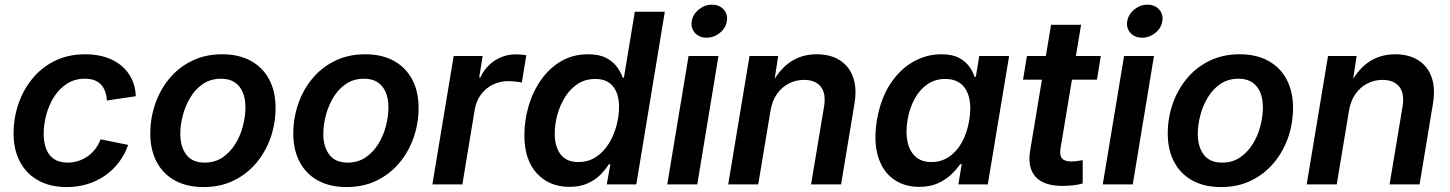

<svg xmlns="http://www.w3.org/2000/svg" viewBox="-20 -777 6111 809"><path d="M261.2 11.2Q191.4 11.2 141.1 -16.8Q90.8 -44.9 64 -95.7Q37.1 -146.5 37.1 -214.4Q37.1 -277.8 57.1 -337.6Q77.1 -397.5 116 -445.1Q154.8 -492.7 210.9 -520.5Q267.1 -548.3 339.4 -548.3Q386.2 -548.3 424.6 -536.1Q462.9 -523.9 491 -500.7Q519 -477.5 534.9 -444.8Q550.8 -412.1 552.2 -371.6L430.7 -353.5Q429.2 -374.5 423.1 -391.4Q417 -408.2 405.8 -420.4Q394.5 -432.6 377.7 -439Q360.8 -445.3 337.9 -445.3Q294.4 -445.3 261.7 -424.1Q229 -402.8 207.3 -368.2Q185.5 -333.5 174.8 -292.5Q164.1 -251.5 164.1 -212.4Q164.1 -176.8 174.6 -149.4Q185.1 -122.1 207.5 -106.9Q230 -91.8 265.1 -91.8Q289.1 -91.8 310.5 -98.9Q332 -106 350.1 -118.9Q368.2 -131.8 381.8 -149.9Q395.5 -168 403.8 -189.9L520 -166.5Q505.9 -125.5 480.7 -92.8Q455.6 -60.1 422.1 -36.9Q388.7 -13.7 347.9 -1.2Q307.1 11.2 261.2 11.2Z M837.9 11.2Q767.1 11.2 716.8 -16.6Q666.5 -44.4 639.9 -95.2Q613.3 -146 613.3 -213.9Q613.3 -279.3 634 -339.4Q654.8 -399.4 694.1 -446.5Q733.4 -493.7 789.6 -521Q845.7 -548.3 916 -548.3Q986.8 -548.3 1037.1 -520.5Q1087.4 -492.7 1114.3 -442.1Q1141.1 -391.6 1141.1 -322.8Q1141.1 -257.3 1120.4 -197.5Q1099.6 -137.7 1060.1 -90.6Q1020.5 -43.5 964.6 -16.1Q908.7 11.2 837.9 11.2ZM842.3 -91.8Q885.7 -91.8 918 -113.8Q950.2 -135.7 971.7 -170.7Q993.2 -205.6 1003.7 -246.3Q1014.2 -287.1 1014.2 -324.7Q1014.2 -360.8 1002.9 -387.9Q991.7 -415 969 -430.2Q946.3 -445.3 911.6 -445.3Q868.2 -445.3 835.9 -423.8Q803.7 -402.3 782.5 -367.2Q761.2 -332 750.5 -291.3Q739.7 -250.5 739.7 -212.4Q739.7 -158.7 765.1 -125.2Q790.5 -91.8 842.3 -91.8Z M1440.4 11.2Q1369.6 11.2 1319.3 -16.6Q1269 -44.4 1242.4 -95.2Q1215.8 -146 1215.8 -213.9Q1215.8 -279.3 1236.6 -339.4Q1257.3 -399.4 1296.6 -446.5Q1335.9 -493.7 1392.1 -521Q1448.2 -548.3 1518.6 -548.3Q1589.4 -548.3 1639.6 -520.5Q1689.9 -492.7 1716.8 -442.1Q1743.7 -391.6 1743.7 -322.8Q1743.7 -257.3 1722.9 -197.5Q1702.1 -137.7 1662.6 -90.6Q1623 -43.5 1567.1 -16.1Q1511.2 11.2 1440.4 11.2ZM1444.8 -91.8Q1488.3 -91.8 1520.5 -113.8Q1552.7 -135.7 1574.2 -170.7Q1595.7 -205.6 1606.2 -246.3Q1616.7 -287.1 1616.7 -324.7Q1616.7 -360.8 1605.5 -387.9Q1594.2 -415 1571.5 -430.2Q1548.8 -445.3 1514.2 -445.3Q1470.7 -445.3 1438.5 -423.8Q1406.2 -402.3 1385 -367.2Q1363.8 -332 1353 -291.3Q1342.3 -250.5 1342.3 -212.4Q1342.3 -158.7 1367.7 -125.2Q1393.1 -91.8 1444.8 -91.8Z M1801.8 0 1891.6 -541H2013.7L1999 -450.7H2003.9Q2026.4 -497.6 2066.2 -522.7Q2106 -547.9 2153.3 -547.9Q2164.6 -547.9 2177 -546.9Q2189.5 -545.9 2197.8 -544.4L2178.7 -429.2Q2170.4 -431.2 2153.6 -433.1Q2136.7 -435.1 2120.6 -435.1Q2085.9 -435.1 2056.2 -420.2Q2026.4 -405.3 2006.6 -378.7Q1986.8 -352.1 1980.5 -316.4L1928.2 0Z M2379.4 10.3Q2293.9 10.3 2241.7 -46.9Q2189.5 -104 2189.5 -206.5Q2189.5 -269.5 2207.3 -330.3Q2225.1 -391.1 2259.8 -440.4Q2294.4 -489.7 2344.2 -519Q2394 -548.3 2457.5 -548.3Q2505.4 -548.3 2534.9 -532.5Q2564.5 -516.6 2580.6 -493.7Q2596.7 -470.7 2604 -449.7H2608.9L2654.8 -727.5H2781.2L2661.1 0H2536.6L2551.8 -84.5H2544.9Q2530.3 -61 2508.3 -39.3Q2486.3 -17.6 2454.6 -3.7Q2422.9 10.3 2379.4 10.3ZM2416.5 -94.2Q2458.5 -94.2 2490.5 -115Q2522.5 -135.7 2544.2 -170.4Q2565.9 -205.1 2577.1 -245.8Q2588.4 -286.6 2588.4 -326.7Q2588.4 -381.3 2563.2 -412.8Q2538.1 -444.3 2488.3 -444.3Q2446.3 -444.3 2414.6 -423.6Q2382.8 -402.8 2361.3 -368.7Q2339.8 -334.5 2328.6 -293.9Q2317.4 -253.4 2317.4 -213.4Q2317.4 -159.2 2342 -126.7Q2366.7 -94.2 2416.5 -94.2Z M2791.5 0 2881.3 -541H3007.3L2918 0ZM2957 -618.2Q2926.3 -618.2 2908.2 -638.4Q2890.1 -658.7 2894.5 -687.5Q2899.4 -716.8 2924.6 -737.1Q2949.7 -757.3 2980 -757.3Q3010.7 -757.3 3029.1 -737.1Q3047.4 -716.8 3042.5 -687.5Q3038.1 -658.7 3012.9 -638.4Q2987.8 -618.2 2957 -618.2Z M3226.6 -311 3174.8 0H3048.3L3138.2 -541H3258.8L3238.3 -406.7L3225.1 -410.6Q3259.3 -480.5 3307.9 -514.4Q3356.4 -548.3 3421.4 -548.3Q3479 -548.3 3518.6 -523.2Q3558.1 -498 3574.7 -451.4Q3591.3 -404.8 3580.1 -338.9L3523.9 0H3397.5L3452.1 -327.6Q3461.4 -383.3 3438.2 -411.9Q3415 -440.4 3367.7 -440.4Q3333 -440.4 3303.2 -424.8Q3273.4 -409.2 3253.4 -380.4Q3233.4 -351.6 3226.6 -311Z M3853.5 10.3Q3788.6 10.3 3743.2 -23.2Q3697.8 -56.6 3679.2 -119.4Q3660.6 -182.1 3674.8 -270Q3689.9 -359.4 3730 -421.4Q3770 -483.4 3826.4 -515.9Q3882.8 -548.3 3946.3 -548.3Q3992.2 -548.3 4020.3 -533.4Q4048.3 -518.6 4064 -496.6Q4079.6 -474.6 4086.4 -453.6H4091.8L4106 -541H4231.9L4142.1 0H4018.1L4032.2 -85H4025.4Q4010.7 -63 3987.5 -41.3Q3964.4 -19.5 3931.4 -4.6Q3898.4 10.3 3853.5 10.3ZM3904.8 -94.2Q3946.3 -94.2 3979 -116.5Q4011.7 -138.7 4033.4 -178.2Q4055.2 -217.8 4064 -270.5Q4072.8 -323.2 4064 -362.3Q4055.2 -401.4 4029.8 -422.9Q4004.4 -444.3 3962.9 -444.3Q3920.4 -444.3 3887.7 -421.9Q3855 -399.4 3833.7 -360.4Q3812.5 -321.3 3803.7 -270.5Q3795.4 -219.2 3804 -179.2Q3812.5 -139.2 3837.9 -116.7Q3863.3 -94.2 3904.8 -94.2Z M4618.2 -541 4602.1 -441.4H4290.5L4307.1 -541ZM4408.7 -672.4H4535.2L4448.7 -152.8Q4443.8 -123 4454.6 -109.9Q4465.3 -96.7 4494.1 -96.7Q4502.9 -96.7 4517.8 -98.4Q4532.7 -100.1 4542 -102.1V-3.9Q4522.5 1.5 4500.5 3.9Q4478.5 6.3 4457.5 6.3Q4378.4 6.3 4343.8 -31.7Q4309.1 -69.8 4320.3 -140.6Z M4626.5 0 4716.3 -541H4842.3L4752.9 0ZM4792 -618.2Q4761.2 -618.2 4743.2 -638.4Q4725.1 -658.7 4729.5 -687.5Q4734.4 -716.8 4759.5 -737.1Q4784.7 -757.3 4814.9 -757.3Q4845.7 -757.3 4864 -737.1Q4882.3 -716.8 4877.4 -687.5Q4873 -658.7 4847.9 -638.4Q4822.8 -618.2 4792 -618.2Z M5125 11.2Q5054.2 11.2 5003.9 -16.6Q4953.6 -44.4 4927 -95.2Q4900.4 -146 4900.4 -213.9Q4900.4 -279.3 4921.1 -339.4Q4941.9 -399.4 4981.2 -446.5Q5020.5 -493.7 5076.7 -521Q5132.8 -548.3 5203.1 -548.3Q5273.9 -548.3 5324.2 -520.5Q5374.5 -492.7 5401.4 -442.1Q5428.2 -391.6 5428.2 -322.8Q5428.2 -257.3 5407.5 -197.5Q5386.7 -137.7 5347.2 -90.6Q5307.6 -43.5 5251.7 -16.1Q5195.8 11.2 5125 11.2ZM5129.4 -91.8Q5172.9 -91.8 5205.1 -113.8Q5237.3 -135.7 5258.8 -170.7Q5280.3 -205.6 5290.8 -246.3Q5301.3 -287.1 5301.3 -324.7Q5301.3 -360.8 5290 -387.9Q5278.8 -415 5256.1 -430.2Q5233.4 -445.3 5198.7 -445.3Q5155.3 -445.3 5123 -423.8Q5090.8 -402.3 5069.6 -367.2Q5048.3 -332 5037.6 -291.3Q5026.9 -250.5 5026.9 -212.4Q5026.9 -158.7 5052.2 -125.2Q5077.6 -91.8 5129.4 -91.8Z M5664.1 -311 5612.3 0H5485.8L5575.7 -541H5696.3L5675.8 -406.7L5662.6 -410.6Q5696.8 -480.5 5745.4 -514.4Q5793.9 -548.3 5858.9 -548.3Q5916.5 -548.3 5956.1 -523.2Q5995.6 -498 6012.2 -451.4Q6028.8 -404.8 6017.6 -338.9L5961.4 0H5835L5889.6 -327.6Q5898.9 -383.3 5875.7 -411.9Q5852.5 -440.4 5805.2 -440.4Q5770.5 -440.4 5740.7 -424.8Q5710.9 -409.2 5690.9 -380.4Q5670.9 -351.6 5664.1 -311Z"/></svg>

Font: Inter 17pt SemiBold
Style: Italic
Weight: 600
Italic angle: -9.3988°
Version: Version 4.001;git-66647c0bb